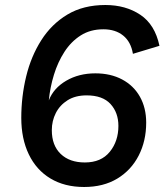

<svg xmlns="http://www.w3.org/2000/svg" viewBox="-20 -736 657 767"><path d="M316 11Q238 11 181.5 -23Q125 -57 95 -119.5Q65 -182 65 -265Q65 -350 84.5 -430.5Q104 -511 145 -575.5Q186 -640 249.5 -678Q313 -716 401 -716Q482 -716 540.5 -677Q599 -638 617 -553L511 -521Q503 -569 472 -594Q441 -619 393 -619Q341 -619 302.5 -594.5Q264 -570 237.5 -529Q211 -488 195.5 -437.5Q180 -387 175 -335Q194 -384 244.5 -413.5Q295 -443 361 -443Q422 -443 468 -418.5Q514 -394 539 -349.5Q564 -305 564 -246Q564 -173 534 -114.5Q504 -56 448.5 -22.5Q393 11 316 11ZM319 -87Q384 -87 418.5 -129.5Q453 -172 453 -233Q453 -286 421.5 -320.5Q390 -355 326 -355Q281 -355 250 -335.5Q219 -316 203 -284.5Q187 -253 187 -216Q187 -155 222.5 -121Q258 -87 319 -87Z"/></svg>

Font: Prodigy Sans Medium
Style: Italic
Weight: 500
Italic angle: -13°
Designer: Wei Huang
Foundry: Wei Huang
Version: Version 1.003; ttfautohint (v1.8.3)